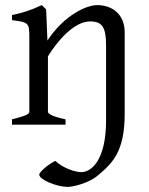

<svg xmlns="http://www.w3.org/2000/svg" viewBox="-20 -489 586 753"><path d="M361 -469C322 -469 234 -433 166 -330L161 -452L144 -469C100 -448 63 -437 27 -430V-410C90 -402 95 -400 95 -347V-51C95 -39 70 -32 27 -21V0H237V-21C176 -34 168 -45 168 -51V-268C202 -324 269 -405 333 -405C381 -405 396 -383 396 -309V-17C396 140 338 186 299 186C273 186 227 170 197 142C176 151 134 184 134 196C134 216 204 244 245 244C266 244 327 230 364 199C422 150 469 105 469 -43V-362C469 -436 417 -469 361 -469Z"/></svg>

Font: Temporarium
Style: Regular
Weight: 400
Version: Version 1.1